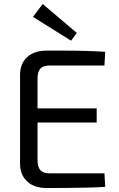

<svg xmlns="http://www.w3.org/2000/svg" viewBox="-20 -946 600 967"><path d="M214 -691Q264 -691 314.5 -691Q365 -691 414.5 -689.5Q464 -688 510 -685L506 -616H229Q198 -616 183.5 -600.5Q169 -585 169 -550V-140Q169 -105 183.5 -89Q198 -73 229 -73H506L510 -5Q464 -2 414.5 -1Q365 0 314.5 0.5Q264 1 214 1Q153 1 117.5 -31.5Q82 -64 81 -119V-571Q82 -627 117.5 -659Q153 -691 214 -691ZM99 -400H467V-329H99ZM195 -926 367 -780 338 -741 146 -861Z"/></svg>

Font: Exo 2
Style: Regular
Weight: 400
Designer: Natanael Gama
Foundry: Natanael Gama
Version: Version 2.010